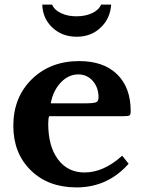

<svg xmlns="http://www.w3.org/2000/svg" viewBox="-20 -806 625 836"><path d="M512 -128 540 -93Q449 10 313 10Q190 10 114 -64.5Q38 -139 38 -258Q38 -382 118.5 -461Q199 -540 325 -540Q431 -540 490 -482.5Q549 -425 549 -323Q549 -307 544 -303.5Q539 -300 516 -300H194Q190 -291 190 -267Q190 -169 232.5 -112Q275 -55 348 -55Q431 -55 512 -128ZM201 -356H346Q387 -356 398 -360.5Q409 -365 409 -382Q409 -425 384 -453.5Q359 -482 321 -482Q278 -482 244.5 -446.5Q211 -411 201 -356ZM420 -786H464Q460 -725 418 -685.5Q376 -646 314 -646Q251 -646 208.5 -685.5Q166 -725 164 -786H207Q216 -763 245 -749Q274 -735 313 -735Q352 -735 381.5 -749Q411 -763 420 -786Z"/></svg>

Font: Libre Baskerville
Style: Bold
Weight: 700
Designer: Pablo Impallari, Rodrigo Fuenzalida
Foundry: Pablo Impallari, Rodrigo Fuenzalida
Version: Version 1.000